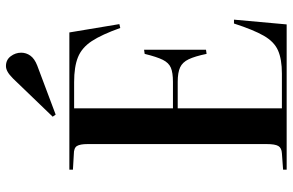

<svg xmlns="http://www.w3.org/2000/svg" viewBox="-189 -794 983 645"><g transform="rotate(-90 302.5 -471.5)"><path d="M55 0V-12L110 -16Q128 -17 134.5 -28Q141 -39 141 -67V-669Q141 -694 134.5 -704.5Q128 -715 107 -715L55 -718V-730H516L544 -562L531 -559Q509 -621 487 -654.5Q465 -688 433 -701Q401 -714 349 -714H261V-382H350Q381 -382 397.5 -389Q414 -396 424 -416Q434 -436 444 -477L458 -479V-271L444 -269Q436 -308 426 -329Q416 -350 398.5 -358Q381 -366 350 -366H261V-16H378Q426 -16 455.5 -29Q485 -42 505 -77Q525 -112 546 -177H559L543 0ZM240 -776 233 -786 361 -919Q374 -932 384 -937.5Q394 -943 403 -943Q424 -943 436 -927Q448 -911 448 -892Q448 -875 438 -861Q428 -847 405 -838Z"/></g></svg>

Font: Literata 72pt Medium
Style: Regular
Weight: 500
Designer: Latin by Veronika Burian and Jose Scaglione. Greek by Irene Vlachou. Cyrillic by Vera Evstafieva.
Foundry: TypeTogether
Version: Version 3.002